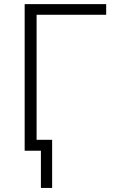

<svg xmlns="http://www.w3.org/2000/svg" viewBox="-20 -734 550 935"><path d="M100.1 -713.9V0H179.2V181.2H233.9V-53.2H158.2V-662.1H497.1V-713.9Z"/></svg>

Font: Noto Reveo Sans
Style: Regular
Weight: 300
Designer: Monotype Design Team
Foundry: Monotype Imaging Inc.
Version: Version 2.007